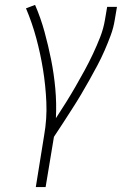

<svg xmlns="http://www.w3.org/2000/svg" viewBox="-20 -558 540 783"><path d="M126 205 160 -6Q172 -74 169 -141.5Q166 -209 155.5 -274Q145 -339 128 -402Q111 -465 86 -524L123 -538Q146 -485 161.5 -428.5Q177 -372 188.5 -314.5Q200 -257 205.5 -197Q211 -137 208 -76Q229 -108 249 -140Q269 -172 288 -205Q307 -238 325 -271Q343 -304 359 -338Q375 -372 388.5 -406.5Q402 -441 408 -477L417 -530H457L448 -477Q443 -445 431.5 -414Q420 -383 406.5 -352Q393 -321 377 -291Q361 -261 344.5 -231.5Q328 -202 310.5 -172.5Q293 -143 274.5 -114.5Q256 -86 237.5 -57Q219 -28 200 0L166 205Z"/></svg>

Font: Iosevka Curly Slab XLtObl
Style: Regular
Weight: 200
Italic angle: -9°
Monospace: yes
Designer: Belleve Invis
Foundry: Belleve Invis
Version: Version 11.1.0; ttfautohint (v1.8.3)